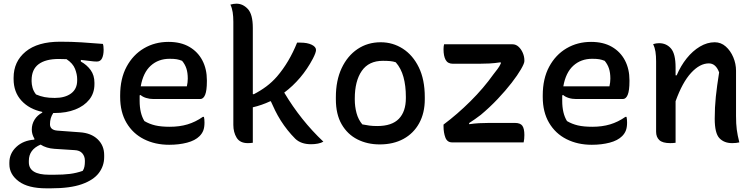

<svg xmlns="http://www.w3.org/2000/svg" viewBox="-20 -775 4110 1045"><path d="M153 -70Q153 -99 168 -123.5Q183 -148 210 -162V-166Q139 -181 96.5 -227.5Q54 -274 54 -345V-352Q54 -440 119.5 -494Q185 -548 307 -548Q371 -548 424.5 -544.5Q478 -541 540 -536Q542 -531 543 -522Q544 -513 544 -504Q544 -476 535.5 -458Q527 -440 507 -440Q491 -440 471 -443Q451 -446 420 -449V-440Q453 -422 473.5 -393.5Q494 -365 494 -325V-317Q494 -268 466 -233Q438 -198 389.5 -179Q341 -160 279 -160Q274 -160 270 -160Q252 -134 252 -99Q252 -67 293 -64L415 -55Q476 -51 511.5 -17Q547 17 547 69V80Q547 128 518 166.5Q489 205 425.5 227.5Q362 250 257 250H232Q133 250 82 212Q31 174 31 119V110Q31 60 69 24.5Q107 -11 167 -15V-21Q153 -44 153 -70ZM176 -261Q199 -251 222.5 -246.5Q246 -242 278 -242Q334 -242 367 -266.5Q400 -291 400 -337V-345Q400 -370 388.5 -400Q377 -430 342 -453Q322 -454 300 -454Q228 -454 190 -425.5Q152 -397 152 -338V-332Q152 -317 157 -298Q162 -279 176 -261ZM247 176H276Q325 176 360.5 171.5Q396 167 430 155Q437 145 439.5 132Q442 119 442 106V99Q442 76 428 59.5Q414 43 385 42L276 35Q232 32 201 12Q137 39 137 100V108Q137 176 247 176Z M897 -547Q964 -547 1010.5 -520Q1057 -493 1081.5 -446Q1106 -399 1106 -338V-333Q1106 -282 1096.5 -259Q1087 -236 1070 -236H816Q794 -236 775 -242Q756 -248 745 -258L740 -256Q740 -246 740 -235V-226Q740 -158 766 -116Q793 -100 825 -92.5Q857 -85 904 -85Q957 -85 1000.5 -98Q1044 -111 1084 -139H1090Q1093 -126 1093 -108Q1093 -82 1086.5 -65Q1080 -48 1066 -34Q1042 -10 998 1.5Q954 13 901 13Q824 13 763.5 -17.5Q703 -48 668.5 -106.5Q634 -165 634 -247V-256Q634 -347 669 -412Q704 -477 763.5 -512Q823 -547 897 -547ZM903 -455Q842 -455 800.5 -417.5Q759 -380 746 -305H997Q1002 -327 1002 -347Q1002 -379 994.5 -402Q987 -425 971 -444Q956 -450 942 -452.5Q928 -455 903 -455Z M1356 2Q1348 3 1342 3.5Q1336 4 1329 4Q1286 4 1268 -25.5Q1250 -55 1250 -95V-656Q1250 -685 1246.5 -708Q1243 -731 1234 -750Q1252 -755 1267 -755Q1302 -755 1329 -726Q1356 -697 1356 -623V-263L1361 -262Q1398 -281 1429.5 -304.5Q1461 -328 1488 -359Q1554 -436 1597 -543H1615Q1653 -543 1676.5 -531.5Q1700 -520 1700 -503Q1700 -489 1683 -456Q1653 -399 1613.5 -352.5Q1574 -306 1527 -271Q1617 -120 1740 -4Q1728 3 1710.5 6.5Q1693 10 1673 10Q1618 10 1587 -20Q1543 -64 1508 -119Q1490 -148 1477.5 -173.5Q1465 -199 1454 -224H1451Q1404 -202 1356 -191Z M2052 -545Q2118 -545 2172.5 -510Q2227 -475 2259.5 -408.5Q2292 -342 2292 -246V-235Q2292 -160 2261.5 -104.5Q2231 -49 2176 -19Q2121 11 2047 11Q1979 11 1925 -16.5Q1871 -44 1839.5 -98.5Q1808 -153 1808 -235V-246Q1808 -337 1839.5 -404Q1871 -471 1926 -508Q1981 -545 2052 -545ZM2064 -444Q1987 -444 1949 -389Q1911 -334 1911 -239V-233Q1911 -195 1920.5 -159.5Q1930 -124 1952 -98Q1972 -94 1990.5 -91.5Q2009 -89 2033 -89Q2113 -89 2151 -128.5Q2189 -168 2189 -241V-248Q2189 -308 2176 -355.5Q2163 -403 2134 -436Q2120 -441 2103 -442.5Q2086 -444 2064 -444Z M2397 -534H2769Q2788 -534 2802.5 -520.5Q2817 -507 2825.5 -487Q2834 -467 2834 -447V-442Q2834 -430 2815.5 -398Q2797 -366 2764.5 -324Q2732 -282 2689 -236.5Q2646 -191 2597 -150Q2581 -138 2565 -126.5Q2549 -115 2533 -105L2534 -99Q2560 -103 2587.5 -104.5Q2615 -106 2643 -106H2782Q2812 -106 2823 -90.5Q2834 -75 2834 -40Q2834 -30 2833 -19Q2832 -8 2830 0H2441Q2414 0 2404 -26.5Q2394 -53 2394 -88V-97Q2469 -153 2540.5 -224Q2612 -295 2666 -371Q2677 -385 2688 -399.5Q2699 -414 2706 -430L2705 -436Q2672 -431 2644 -429.5Q2616 -428 2587 -428H2445Q2417 -428 2405.5 -449Q2394 -470 2394 -507Q2394 -522 2397 -534Z M3197 -547Q3264 -547 3310.5 -520Q3357 -493 3381.5 -446Q3406 -399 3406 -338V-333Q3406 -282 3396.5 -259Q3387 -236 3370 -236H3116Q3094 -236 3075 -242Q3056 -248 3045 -258L3040 -256Q3040 -246 3040 -235V-226Q3040 -158 3066 -116Q3093 -100 3125 -92.5Q3157 -85 3204 -85Q3257 -85 3300.5 -98Q3344 -111 3384 -139H3390Q3393 -126 3393 -108Q3393 -82 3386.5 -65Q3380 -48 3366 -34Q3342 -10 3298 1.5Q3254 13 3201 13Q3124 13 3063.5 -17.5Q3003 -48 2968.5 -106.5Q2934 -165 2934 -247V-256Q2934 -347 2969 -412Q3004 -477 3063.5 -512Q3123 -547 3197 -547ZM3203 -455Q3142 -455 3100.5 -417.5Q3059 -380 3046 -305H3297Q3302 -327 3302 -347Q3302 -379 3294.5 -402Q3287 -425 3271 -444Q3256 -450 3242 -452.5Q3228 -455 3203 -455Z M3657 2Q3649 3 3642.5 3.5Q3636 4 3628 4Q3586 4 3568.5 -12.5Q3551 -29 3551 -58V-441Q3551 -471 3547.5 -493.5Q3544 -516 3535 -535Q3552 -540 3567 -540Q3607 -540 3632 -511Q3657 -482 3657 -408V-365H3663Q3685 -417 3717.5 -457.5Q3750 -498 3789.5 -521.5Q3829 -545 3870 -545Q3904 -545 3930 -522Q3956 -499 3971 -463.5Q3986 -428 3986 -390V-144Q3986 -101 3990 -70Q3994 -39 4004 0Q3987 4 3965 4Q3921 4 3895.5 -23Q3870 -50 3870 -129Q3870 -191 3876 -248.5Q3882 -306 3894 -381Q3876 -430 3838 -430Q3789 -430 3741.5 -378.5Q3694 -327 3657 -224Z"/></svg>

Font: Recursive Sn Csl St Med
Style: Regular
Weight: 500
Version: Version 1.079;hotconv 1.0.112;makeotfexe 2.5.65598; ttfautoh